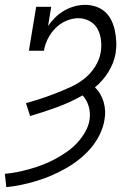

<svg xmlns="http://www.w3.org/2000/svg" viewBox="-48 -548 568 791"><path d="M-22 223 -28 168Q-2 166 24.5 160.5Q51 155 77.5 147.5Q104 140 129.5 130Q155 120 179.5 107Q204 94 227.5 77.5Q251 61 270 40.5Q289 20 303 -4.5Q317 -29 321 -55Q325 -83 317.5 -109.5Q310 -136 292 -155Q241 -126 186 -106Q131 -86 76 -70L59 -123Q91 -132 121.5 -142Q152 -152 182.5 -164Q213 -176 243 -189.5Q273 -203 299 -223.5Q325 -244 343.5 -273Q362 -302 367 -333Q371 -358 368 -383Q365 -408 354 -428.5Q343 -449 321.5 -461Q300 -473 275 -473Q250 -473 224.5 -462Q199 -451 180 -431.5Q161 -412 149 -388Q137 -364 133 -339H71L101 -520H163L150 -441Q163 -460 180 -476.5Q197 -493 217 -504.5Q237 -516 259 -522Q281 -528 303 -528Q326 -528 348 -520.5Q370 -513 386 -498Q402 -483 411.5 -463Q421 -443 425.5 -420.5Q430 -398 431 -374.5Q432 -351 428 -327Q421 -288 398.5 -251.5Q376 -215 343 -188Q356 -176 365 -160.5Q374 -145 379 -127.5Q384 -110 385 -91Q386 -72 382 -52Q377 -22 362 8Q347 38 325.5 63Q304 88 277.5 109Q251 130 222.5 146Q194 162 164 175Q134 188 102.5 197.5Q71 207 40 213.5Q9 220 -22 223Z"/></svg>

Font: Iosevka Curly Slab Light
Style: Italic
Weight: 300
Italic angle: -9°
Monospace: yes
Designer: Belleve Invis
Foundry: Belleve Invis
Version: Version 22.1.2; ttfautohint (v1.8.4)